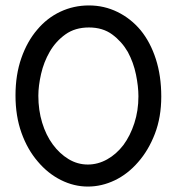

<svg xmlns="http://www.w3.org/2000/svg" viewBox="-20 -678 656 706"><path d="M488 -82Q526 -125 549.5 -186Q573 -247 573 -323Q573 -399 553 -461Q533 -523 497 -567Q461 -610 412 -634Q363 -658 307 -658Q251 -658 202 -635Q153 -612 117 -569Q80 -526 58.5 -464.5Q37 -403 37 -327Q37 -251 59 -189.5Q81 -128 119 -84Q156 -40 204 -16Q252 8 303 8Q354 8 402 -15Q450 -38 488 -82ZM174 -147Q149 -181 135 -227Q121 -273 121 -326Q121 -362 131 -406Q141 -450 163 -488Q185 -526 220.5 -551.5Q256 -577 307 -577Q358 -577 393 -551Q428 -525 450 -487Q471 -448 480 -404Q489 -360 489 -324Q489 -271 474 -225Q459 -179 434 -145Q408 -111 374 -92Q340 -73 303 -73Q265 -73 232 -93Q199 -113 174 -147Z"/></svg>

Font: Josefin Slab Thin
Style: Bold
Weight: 700
Version: Version 2.000